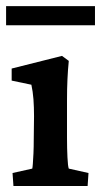

<svg xmlns="http://www.w3.org/2000/svg" viewBox="-27 -617 335 637"><path d="M17.6 0 14.6 -43 80.1 -57.6Q81.1 -61.5 82 -74.2Q83 -86.9 84 -107.9Q85 -128.9 85 -157.2L85.9 -231.4Q85.9 -261.7 84 -287.6Q82 -313.5 77.1 -335.9L11.7 -349.6V-389.6L178.7 -431.6L201.2 -415Q198.2 -384.8 196.8 -354Q195.3 -323.2 195.3 -283.2V-160.2Q195.3 -124 196.8 -94.7Q198.2 -65.4 201.2 -57.6L266.6 -43L263.7 0ZM-6.8 -596.7H288.1V-533.2H-6.8Z"/></svg>

Font: Crimson Pro SemiBold
Style: Regular
Weight: 600
Designer: Jacques Le Bailly
Foundry: Baron von Fonthausen
Version: Version 1.003